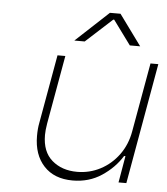

<svg xmlns="http://www.w3.org/2000/svg" viewBox="-53 -775 724 831"><g transform="rotate(5 309.5 -359.5)"><path d="M526 0H492L512 -116H506Q474 -64 419 -27.5Q364 9 293 9Q213 9 168 -39.5Q123 -88 123 -170Q123 -202 128 -227L181 -525H215L162 -227Q157 -197 157 -177Q157 -104 200 -67Q243 -30 309 -30Q363 -30 410 -54.5Q457 -79 489.5 -123.5Q522 -168 532 -227L585 -525H619ZM391 -728H437L534 -595H489L412 -700H408L293 -595H248Z"/></g></svg>

Font: Be Vietnam Thin
Style: Italic
Weight: 250
Italic angle: -9°
Designer: Gabriel Lam
Foundry: TypeRant
Version: Version 3.000